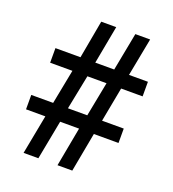

<svg xmlns="http://www.w3.org/2000/svg" viewBox="-131 -815 825 915"><g transform="rotate(20 282.0 -357.0)"><path d="M92 0 130 -199H32V-272H143L177 -447H64V-521H191L226 -714H302L266 -521H362L399 -714H474L437 -521H533V-447H424L391 -272H501V-199H376L339 0H264L301 -199H205L167 0ZM218 -272H316L350 -447H253Z"/></g></svg>

Font: Noto Serif Tibetan ExtraBold
Style: Regular
Weight: 800
Version: Version 2.103